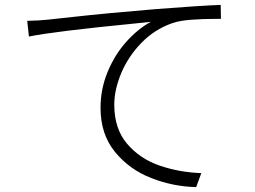

<svg xmlns="http://www.w3.org/2000/svg" viewBox="-20 -738 1040 783"><path d="M177 -658 278 -669Q412 -684 617 -701Q797 -715 880 -718L881 -661H859Q807 -661 760 -657.5Q713 -654 684 -644Q611 -619 557 -563.5Q503 -508 474.5 -440Q446 -372 446 -311Q446 -213 498.5 -151.5Q551 -90 631.5 -62.5Q712 -35 801 -32L780 25Q686 23 596.5 -12Q507 -47 448.5 -119Q390 -191 390 -298Q390 -375 419 -445Q448 -515 495 -567.5Q542 -620 595 -649L528 -642Q201 -610 98 -589L91 -653Q140 -654 177 -658Z"/></svg>

Font: 寒蝉端黑体 Light
Style: Regular
Weight: 300
Designer: ChillDuanSans {Warren2060}; 
Source Han Sans {Ryoko NISHIZUKA 西塚涼子 (kana, bopomofo & ideographs); Paul D. Hunt (Latin, G
Foundry: ChillType&Adobe
Version: Version 1.300;Glyphs 3.3 (3306)